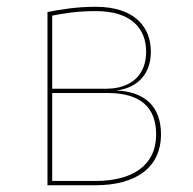

<svg xmlns="http://www.w3.org/2000/svg" viewBox="-20 -549 573 569"><path d="M323.7 -280.9C385.3 -287.3 427.1 -327.9 427.1 -395.6C427.1 -468 380.1 -528.9 263.1 -528.9C206.1 -528.9 157.7 -520.7 120.7 -513.3V0H262.3C381.9 0 457.1 -51.4 457.1 -151.3C457.1 -233.3 409 -277.7 323.7 -280.9ZM263.6 -516.1C374.1 -516.1 413.1 -460 413.1 -395.6C413.1 -327.6 369.7 -286.1 294.6 -286.1H134.7V-502.7C167.7 -509.3 208.4 -516.1 263.6 -516.1ZM262.3 -12.7H134.7V-273.4H298.7C396.6 -273.4 442.7 -230.6 442.7 -150.9C442.7 -56.9 370.7 -12.7 262.3 -12.7Z"/></svg>

Font: Fira Sans Hair
Style: Regular
Weight: 100
Designer: bBox Type GmbH & Carrois Corporate GbR & Edenspiekermann AG
Foundry: bBox Type GmbH & Carrois Corporate GbR & Edenspiekermann AG
Version: Version 4.300;PS 004.300;hotconv 1.0.88;makeotf.lib2.5.64775